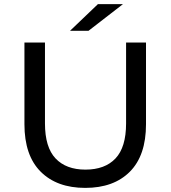

<svg xmlns="http://www.w3.org/2000/svg" viewBox="-20 -907 831 935"><path d="M395 8Q257 8 178 -71Q99 -150 99 -302V-700H199V-306Q199 -190 250.5 -135.5Q302 -81 396 -81Q491 -81 542.5 -135.5Q594 -190 594 -306V-700H691V-302Q691 -150 612.5 -71Q534 8 395 8ZM321 -757 457 -887H579L411 -757Z"/></svg>

Font: Montserrat Medium
Style: Regular
Weight: 500
Designer: Julieta Ulanovsky
Foundry: Julieta Ulanovsky
Version: Version 9.000; ttfautohint (v1.8.4.7-5d5b)